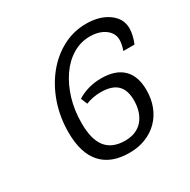

<svg xmlns="http://www.w3.org/2000/svg" viewBox="-138 -711 843 853"><g transform="rotate(-30 283.5 -285.0)"><path d="M291.1 11.3Q197.6 11.3 149.2 -42.7Q100.8 -96.8 100.8 -201.6Q100.8 -280.6 124.6 -349.6Q148.4 -418.5 190.7 -471Q233.1 -523.4 289.1 -552.8Q345.2 -582.3 408.9 -582.3Q478.2 -582.3 522.6 -550.4Q566.9 -518.5 566.9 -468.5Q566.9 -435.5 550 -394.4H492.7Q497.6 -408.1 500.4 -421.8Q503.2 -435.5 503.2 -446Q503.2 -480.6 473 -502.8Q442.7 -525 395.2 -525Q348.4 -525 307.7 -500.8Q266.9 -476.6 236.7 -433.1Q206.5 -389.5 189.1 -332.3Q171.8 -275 171.8 -208.1Q171.8 -125.8 203.6 -85.5Q235.5 -45.2 301.6 -45.2Q330.6 -45.2 353.2 -54.4Q375.8 -63.7 391.5 -81.5Q407.3 -99.2 415.7 -124.6Q424.2 -150 424.2 -181.5Q424.2 -234.7 397.2 -260.5Q370.2 -286.3 313.7 -286.3Q272.6 -286.3 237.1 -271.8L223.4 -304.8Q278.2 -338.7 346 -338.7Q419.4 -338.7 457.3 -301.6Q495.2 -264.5 495.2 -193.5Q495.2 -147.6 480.6 -110.1Q466.1 -72.6 439.1 -45.6Q412.1 -18.5 374.6 -3.6Q337.1 11.3 291.1 11.3Z"/></g></svg>

Font: Playfair 5pt SemiExpanded Light
Style: Italic
Weight: 300
Width: 6
Italic angle: -15.6°
Designer: Claus Eggers Sørensen
Foundry: Claus Eggers Sørensen
Version: Version 2.203